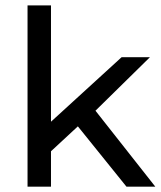

<svg xmlns="http://www.w3.org/2000/svg" viewBox="-20 -703 606 723"><path d="M273.2 -227.2 456.3 0H564.9L339.5 -286.1L544.6 -487.6H437.9L172 -244.7V-682.6H83.7V0H172V-133.4Z"/></svg>

Font: Montserrat Ace
Style: Regular
Weight: 500
Designer: Julieta Ulanovsky
Foundry: Julieta Ulanovsky
Version: Version 1